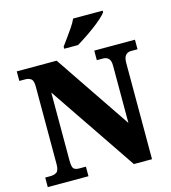

<svg xmlns="http://www.w3.org/2000/svg" viewBox="-132 -1038 1021 1144"><g transform="rotate(-15 378.5 -465.5)"><path d="M20 0V-59H51Q76 -59 91 -69.5Q106 -80 106 -120V-598Q106 -635 91.5 -645Q77 -655 59 -655H20V-714H266L583 -245V-598Q583 -630 570 -642.5Q557 -655 538 -655H498V-714H749V-655H709Q688 -655 675.5 -641Q663 -627 663 -594V0H551L186 -539V-120Q186 -80 196 -69.5Q206 -59 231 -59H271V0ZM328 -784Q342 -804 361 -829.5Q380 -855 398 -882Q416 -909 426 -931H608V-921Q599 -908 577 -888Q555 -868 526 -846.5Q497 -825 467 -805Q437 -785 413 -771H328Z"/></g></svg>

Font: Noto Serif Thai SemiCondensed Black
Style: Regular
Weight: 900
Width: 4
Designer: Monotype Design Team
Foundry: Monotype Imaging Inc.
Version: Version 2.002; ttfautohint (v1.8.4.7-5d5b)